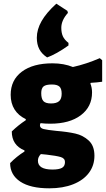

<svg xmlns="http://www.w3.org/2000/svg" viewBox="-20 -826 575 1043"><path d="M180 -621Q180 -666 206 -711.5Q232 -757 286 -806L346 -767L349 -756Q313 -716 313 -675Q313 -648 321.5 -629Q330 -610 352 -593V-579Q286 -532 236 -514Q207 -533 193.5 -559Q180 -585 180 -621ZM473 -376 471 -372Q480 -350 480 -324Q480 -246 419 -200Q358 -154 253 -154Q226 -154 200 -157Q197 -150 197 -145Q197 -130 217 -125Q237 -120 286 -115Q347 -110 389 -100.5Q431 -91 462 -62.5Q493 -34 493 20Q493 73 463 113Q433 153 377.5 175Q322 197 248 197Q145 197 90 160.5Q35 124 35 60Q70 24 113 -3V-9Q44 -37 44 -112Q79 -146 120 -173V-179Q80 -198 59 -231.5Q38 -265 38 -311Q38 -391 98.5 -436.5Q159 -482 265 -482Q327 -482 376 -462Q448 -478 522 -510L535 -499V-382Q509 -378 473 -376ZM315 -317Q315 -345 302.5 -356Q290 -367 262 -367Q229 -367 216.5 -356.5Q204 -346 204 -320Q204 -289 216 -276.5Q228 -264 257 -264Q287 -264 301 -276.5Q315 -289 315 -317ZM233 14 202 11Q186 27 186 47Q186 95 265 95Q300 95 316.5 86Q333 77 333 54Q333 34 309.5 27Q286 20 233 14Z"/></svg>

Font: Luna Sans Black
Style: Regular
Weight: 900
Designer: Juan Pablo del Peral
Foundry: Huerta Tipografica
Version: Version 2.001; ttfautohint (v1.5)